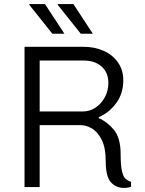

<svg xmlns="http://www.w3.org/2000/svg" viewBox="-20 -915 710 939"><path d="M583 -522Q583 -458 548.5 -411Q514 -364 463 -342V-337Q501 -322 535.5 -282Q570 -242 570 -161Q570 -105 576.5 -78Q583 -51 592.5 -42Q602 -33 621 -25V-2Q607 4 586 4Q547 4 522 -24Q497 -52 497 -128Q497 -193 477 -232Q457 -271 429 -287Q401 -303 374 -303H174V0H100V-686H390Q444 -686 488 -666Q532 -646 557.5 -609Q583 -572 583 -522ZM174 -619V-370H387Q420 -370 448.5 -389.5Q477 -409 493.5 -441Q510 -473 510 -509Q510 -560 477 -589.5Q444 -619 389 -619ZM295 -750H236L123 -892L124 -895H200ZM434 -750H375L262 -892L263 -895H339Z"/></svg>

Font: Chivo Light
Style: Regular
Weight: 300
Designer: Hector Gatti
Foundry: Omnibus-Type
Version: Version 1.007